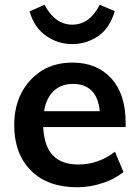

<svg xmlns="http://www.w3.org/2000/svg" viewBox="-20 -782 588 810"><path d="M510 -246H162Q167 -163 203 -127Q239 -88 311 -88Q395 -88 465 -142L501 -56Q483 -42 461 -30Q439 -18 413 -10Q361 8 306 8Q181 8 111 -62Q40 -133 40 -254Q40 -332 71 -391Q102 -450 158 -485Q214 -518 285 -518Q389 -518 450 -451Q510 -384 510 -265ZM288 -428Q239 -428 207 -399Q175 -369 166 -313H401Q395 -371 367 -399Q338 -428 288 -428ZM285 -596Q224 -596 174 -631Q124 -666 105 -734L168 -762Q212 -678 285 -678Q358 -678 401 -762L464 -735Q444 -665 396 -631Q346 -596 285 -596Z"/></svg>

Font: PRinguin Sans
Style: Bold
Weight: 700
Designer: Vernon Adams
Foundry: Vernon Adams
Version: ""